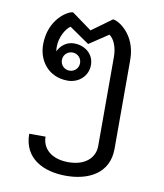

<svg xmlns="http://www.w3.org/2000/svg" viewBox="-82 -585 740 868"><g transform="rotate(10 287.5 -150.5)"><path d="M212.5 -337.5C235.8 -337.5 254.2 -319.2 254.2 -295.8C254.2 -272.5 235.8 -254.2 212.5 -254.2C189.2 -254.2 170.8 -272.5 170.8 -295.8C170.8 -319.2 189.2 -337.5 212.5 -337.5ZM212.5 -379.2C179.2 -379.2 152.5 -358.3 139.2 -330C138.3 -335.8 137.5 -342.5 137.5 -350C137.5 -395 161.7 -435.8 183.3 -450.8L275 -387.5L362.5 -445.8C384.2 -431.7 400 -395 400 -350V58.3C400 112.5 357.5 154.2 279.2 154.2C200.8 154.2 158.3 112.5 158.3 58.3H83.3C83.3 171.7 175.8 216.7 279.2 216.7C382.5 216.7 475 171.7 475 58.3V-350C475 -467.5 390 -516.7 366.7 -516.7L275 -450L183.3 -516.7C160 -516.7 75 -466.7 75 -350C75 -277.5 122.5 -208.3 212.5 -208.3C262.5 -208.3 304.2 -245 304.2 -295.8C304.2 -346.7 262.5 -379.2 212.5 -379.2Z"/></g></svg>

Font: BoonHome
Style: Book
Weight: 400
Designer: Sungsit Sawaiwan
Foundry: Sungsit Sawaiwan
Version: Version 0.2